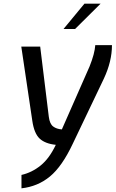

<svg xmlns="http://www.w3.org/2000/svg" viewBox="-20 -789 630 1046"><path d="M97 164Q154 151 201.5 112.5Q249 74 284 0Q226 -6 196 -34Q166 -62 156 -131L96 -535H199L246 -152Q251 -114 269.5 -100Q288 -86 317 -84L468 -427Q496 -497 499 -543H590Q590 -455 546 -361L376 -5Q318 118 252 172.5Q186 227 97 237ZM440 -769H528L389 -631H326Z"/></svg>

Font: Exo Medium
Style: Italic
Weight: 500
Italic angle: -9°
Designer: Natanael Gama
Foundry: Natanael Gama
Version: Version 1.500; ttfautohint (v1.6)